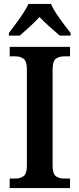

<svg xmlns="http://www.w3.org/2000/svg" viewBox="-20 -951 402 971"><path d="M29 0V-48H59Q82 -48 99 -60Q116 -72 116 -114V-599Q116 -642 99 -654Q82 -666 59 -666H29V-714H334V-666H304Q279 -666 262.5 -654Q246 -642 246 -599V-114Q246 -72 262.5 -60Q279 -48 304 -48H334V0ZM25 -784Q39 -803 58.5 -829Q78 -855 96 -882Q114 -909 124 -931H238Q247 -909 265 -882Q283 -855 302.5 -829Q322 -803 337 -784V-771H282Q260 -790 230.5 -816Q201 -842 180 -865Q159 -842 130.5 -816Q102 -790 80 -771H25Z"/></svg>

Font: Noto Serif Thai SemiCondensed SemiBold
Style: Regular
Weight: 600
Width: 4
Designer: Monotype Design Team
Foundry: Monotype Imaging Inc.
Version: Version 2.002; ttfautohint (v1.8.4.7-5d5b)